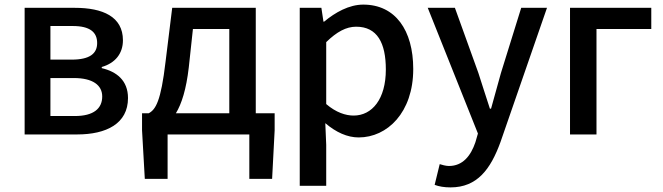

<svg xmlns="http://www.w3.org/2000/svg" viewBox="-20 -584 2878 834"><path d="M87 0H315C442 0 536 -47 536 -158C536 -235 486 -273 422 -288V-293C481 -310 514 -352 514 -409C514 -512 426 -550 305 -550H87ZM199 -325V-471H296C371 -471 402 -444 402 -397C402 -352 371 -325 291 -325ZM199 -80V-245H301C383 -245 424 -214 424 -165C424 -112 386 -80 305 -80Z M708 0H1063V193H1162L1173 -18V-92H1091V-550H728L699 -315C679 -144 656 -108 626 -92H597V-18L609 193H708ZM800 -291 818 -458H976V-92H744C769 -133 789 -196 800 -291Z M1282 223H1397V45L1393 -49C1440 -9 1489 13 1538 13C1662 13 1775 -95 1775 -284C1775 -453 1697 -564 1558 -564C1496 -564 1436 -530 1388 -490H1385L1376 -550H1282ZM1516 -82C1482 -82 1440 -95 1397 -132V-401C1443 -446 1484 -468 1527 -468C1619 -468 1656 -397 1656 -282C1656 -153 1596 -82 1516 -82Z M1937 230C2053 230 2111 151 2154 33L2356 -550H2244L2156 -267L2113 -112H2108C2091 -163 2074 -218 2058 -267L1956 -550H1838L2056 -4L2045 34C2025 93 1990 137 1930 137C1916 137 1900 132 1890 129L1868 219C1887 226 1909 230 1937 230Z M2456 0H2571V-458H2809V-550H2456Z"/></svg>

Font: DAIFUKU Sans JP Medium
Style: Regular
Weight: 500
Designer: Original font ‘Source Han Sans JP’ : Ryoko NISHIZUKA  (kana, bopomofo & ideographs); Paul D. Hunt (Latin, Greek & Cyrill
Foundry: Daifuku
Version: Version 1.000